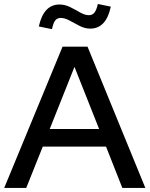

<svg xmlns="http://www.w3.org/2000/svg" viewBox="-20 -931 741 951"><path d="M0.8 0 289.9 -700H413.5L700 0H586L505.1 -205H191.9L109.9 0ZM226.2 -291.9H471L348.9 -599.8ZM237.6 -786.6 172.3 -799.9Q196.1 -908.7 274.5 -908.7Q301.8 -908.7 327.8 -895.7Q353.7 -882.6 377 -869.2Q400.3 -855.8 420.4 -855.8Q437.4 -855.8 447.6 -868.3Q457.8 -880.9 464.8 -911.3L528.8 -898.1Q506 -789.2 426.8 -789.2Q400.6 -789.2 374.5 -802.6Q348.4 -816 324.7 -829.1Q301.1 -842.2 280.7 -842.2Q263.3 -842.2 253.4 -829.5Q243.6 -816.8 237.6 -786.6Z"/></svg>

Font: Red Hat Display VF
Style: Regular
Weight: 300
Designer: Pentagram, MCKL
Foundry: Pentagram, MCKL
Version: Version 1.023